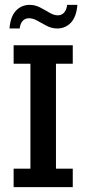

<svg xmlns="http://www.w3.org/2000/svg" viewBox="-20 -769 354 789"><path d="M36 0V-76H105V-507H36V-583H279V-507H210V-76H279V0ZM215 -652Q193 -652 172.5 -662.5Q152 -673 134 -683.5Q116 -694 99 -694Q83 -694 73 -683Q63 -672 61 -652H19Q23 -701 45.5 -725Q68 -749 102 -749Q124 -749 144.5 -738.5Q165 -728 183 -717Q201 -706 218 -706Q234 -706 244 -718Q254 -730 256 -749H298Q294 -700 271.5 -676Q249 -652 215 -652Z"/></svg>

Font: Rokkitt Medium
Style: Regular
Weight: 500
Version: Version 3.103